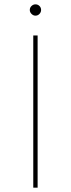

<svg xmlns="http://www.w3.org/2000/svg" viewBox="-20 -863 326 883"><path d="M133 0V-700H153V0ZM143 -791Q133 -791 125 -799Q117 -807 117 -817Q117 -828 125 -835.5Q133 -843 143 -843Q154 -843 161.5 -835.5Q169 -828 169 -817Q169 -807 161.5 -799Q154 -791 143 -791Z"/></svg>

Font: Montserrat Thin Thin
Style: Regular
Weight: 250
Version: Version 9.000